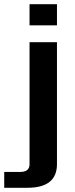

<svg xmlns="http://www.w3.org/2000/svg" viewBox="-75 -680 355 910"><path d="M-55 135H20Q65 135 65 99V-480H195V98Q195 210 55 210H-55ZM65 -560V-660H195V-560Z"/></svg>

Font: Xolonium
Style: Regular
Weight: 400
Designer: Severin Meyer
Version: Version 4.2